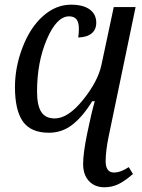

<svg xmlns="http://www.w3.org/2000/svg" viewBox="-20 -790 605 820"><path d="M413.1 -512.2 465.8 -759.8H559.1L443.8 -206.1Q438 -178.2 434.6 -150.9Q431.2 -123.5 431.2 -101.1Q431.2 -77.6 440.2 -65.4Q449.2 -53.2 465.8 -53.2Q481.4 -53.2 497.1 -59.1Q512.7 -64.9 529.8 -76.2L547.9 -46.9Q510.3 -14.6 483.4 -2.4Q456.5 9.8 425.8 9.8Q384.8 9.8 359.9 -16.8Q335 -43.5 335 -89.8Q335 -135.7 352.8 -222.2Q370.6 -308.6 384.8 -357.9H374Q333.5 -292 289.3 -257.6Q245.1 -223.1 189 -223.1Q111.8 -223.1 77.9 -271Q43.9 -318.8 43.9 -418Q43.9 -503.9 76.7 -588.6Q109.4 -673.3 164.1 -721.7Q218.8 -770 283.2 -770Q335.4 -770 363.3 -749.5Q391.1 -729 391.1 -692.9Q391.1 -663.6 371.1 -647.2Q351.1 -630.9 314 -629.9Q315.4 -636.7 316.2 -647.7Q316.9 -658.7 316.9 -667Q316.9 -694.8 306.6 -707.5Q296.4 -720.2 274.9 -720.2Q222.2 -720.2 180.2 -622.6Q138.2 -524.9 138.2 -398.9Q138.2 -340.3 156 -312.3Q173.8 -284.2 213.9 -284.2Q270.5 -284.2 334.2 -363Q397.9 -441.9 413.1 -512.2Z"/></svg>

Font: Droid Serif
Style: Italic
Weight: 400
Italic angle: -12°
Designer: Monotype Design team
Foundry: Monotype Imaging Inc.
Version: Version 1.03